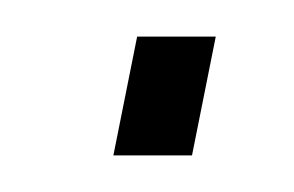

<svg xmlns="http://www.w3.org/2000/svg" viewBox="-20 -352 161 105"><path d="M42 -267 55 -332H98L85 -267Z"/></svg>

Font: Saira UltraCondensed Thin
Style: Italic
Weight: 250
Width: 1
Italic angle: -12°
Designer: Hector Gatti with collaboration of the Omnibus-Type team
Foundry: Omnibus-Type
Version: Version 1.101